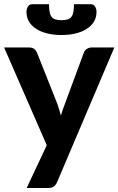

<svg xmlns="http://www.w3.org/2000/svg" viewBox="-20 -746 575 932"><path d="M0 0ZM257 138.5Q250.5 152.5 241.2 159.5Q232 166.5 212 166.5H109.5L207 -41L0 -515.5H121Q137.5 -515.5 146.5 -508Q155.5 -500.5 159.5 -490.5L257.5 -244Q268 -214.5 275.5 -185.5Q280 -200.5 285.2 -215.2Q290.5 -230 296 -244.5L387 -490.5Q391 -501.5 401.5 -508.5Q412 -515.5 424.5 -515.5H535ZM278.5 -648Q296.5 -648 308.2 -651.8Q320 -655.5 326.8 -664.5Q333.5 -673.5 336.2 -688.2Q339 -703 339 -725.5H420.5Q435 -725.5 441.8 -713.5Q448.5 -701.5 448.5 -688Q448.5 -662 436.2 -641.2Q424 -620.5 401.5 -606Q379 -591.5 347.8 -583.8Q316.5 -576 278.5 -576Q240.5 -576 209.2 -583.8Q178 -591.5 155.5 -606Q133 -620.5 120.8 -641.2Q108.5 -662 108.5 -688Q108.5 -701.5 115.2 -713.5Q122 -725.5 136.5 -725.5H218Q218 -703 220.8 -688.2Q223.5 -673.5 230.2 -664.5Q237 -655.5 248.8 -651.8Q260.5 -648 278.5 -648Z"/></svg>

Font: Lato Heavy
Style: Regular
Weight: 800
Designer: Lukasz Dziedzic
Foundry: tyPoland Lukasz Dziedzic
Version: Version 2.007; 2014-02-27